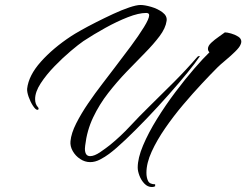

<svg xmlns="http://www.w3.org/2000/svg" viewBox="-20 -637 989 771"><path d="M342 14Q321 14 302 1.5Q283 -11 272 -30.5Q261 -50 263 -70Q266 -102 286 -141.5Q306 -181 334 -222Q362 -263 391 -300.5Q420 -338 441 -366Q474 -409 505.5 -451.5Q537 -494 558 -528Q579 -562 579 -576Q579 -585 567 -585Q537 -585 493.5 -568Q450 -551 403 -525Q356 -499 315 -472Q296 -459 264 -432Q232 -405 199 -371Q166 -337 143.5 -302.5Q121 -268 121 -239Q121 -219 132 -207Q135 -204 135 -201Q135 -196 130 -196Q123 -196 112.5 -212Q102 -228 95 -248Q88 -268 89 -281Q95 -334 144 -389Q193 -444 266 -492Q278 -500 304.5 -515Q331 -530 365.5 -547.5Q400 -565 434.5 -581Q469 -597 498.5 -607Q528 -617 544 -617Q561 -617 587 -609.5Q613 -602 632.5 -587.5Q652 -573 649 -553Q645 -524 621 -492Q597 -460 562 -424.5Q527 -389 488.5 -349Q450 -309 414.5 -263.5Q379 -218 354 -165.5Q329 -113 322 -52Q322 -49 321.5 -46Q321 -43 321 -40Q321 -10 342 -10Q359 -10 383 -26.5Q407 -43 422 -55Q465 -90 502.5 -130.5Q540 -171 580 -210Q629 -258 678 -307Q727 -356 772 -408Q774 -411 779 -412Q784 -413 781 -409Q766 -386 733 -345.5Q700 -305 657.5 -257Q615 -209 570 -162Q525 -115 485 -77Q445 -39 418 -19Q402 -7 382 3.5Q362 14 342 14ZM590 114Q573 114 560 100.5Q547 87 540 68.5Q533 50 533 36Q533 -2 554.5 -53Q576 -104 610.5 -159.5Q645 -215 684.5 -267.5Q724 -320 760.5 -362Q797 -404 821 -427Q815 -433 815 -441Q815 -453 828.5 -465.5Q842 -478 858 -489Q874 -500 883 -507Q892 -507 908 -502.5Q924 -498 936.5 -490Q949 -482 949 -470Q949 -464 946 -458Q942 -447 923.5 -429Q905 -411 884.5 -394Q864 -377 853 -366Q827 -340 790.5 -301Q754 -262 715.5 -216.5Q677 -171 643.5 -122.5Q610 -74 589 -28Q568 18 568 57Q568 76 574.5 89.5Q581 103 603 103V111Q597 114 590 114Z"/></svg>

Font: The Nautigal
Style: Bold
Weight: 700
Designer: Robert E. Leuschke
Foundry: Robert E. Leuschke
Version: Version 1.100; ttfautohint (v1.8.3)